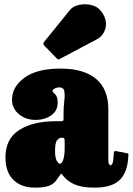

<svg xmlns="http://www.w3.org/2000/svg" viewBox="-20 -849 608 879"><path d="M5 -128Q5 -213.5 68 -253.8Q131 -294 234 -294H258Q266.5 -294 268.8 -296Q271 -298 271 -307V-332Q271 -358 274.2 -385Q277.5 -412 274.5 -430.5Q271.5 -449 251.5 -449Q240 -449 230.2 -443.8Q220.5 -438.5 220.5 -434Q220.5 -428.5 226.2 -424Q232 -419.5 238 -409.8Q244 -400 244 -378Q244 -341.5 214.2 -320.8Q184.5 -300 144 -300Q98 -300 66.5 -326.2Q35 -352.5 35 -393Q35 -451 91.8 -493Q148.5 -535 258 -535Q363 -535 419.5 -488.2Q476 -441.5 476 -347V-116Q476 -101 480 -96.5Q484 -92 487 -92Q490 -92 494.8 -101Q499.5 -110 501 -148.5Q501.5 -160 512.5 -157L564.5 -147Q568.5 -146 568 -143.2Q567.5 -140.5 567.5 -135Q564.5 -60.5 528.2 -25.2Q492 10 413 10H412.5Q355.5 10 322 -4.5Q288.5 -19 269.5 -44Q263.5 -51.5 261.5 -53.5Q259.5 -55.5 253.5 -45.5Q244.5 -32 234.5 -19.2Q224.5 -6.5 203.5 1.8Q182.5 10 140 10Q77 10 41 -25.8Q5 -61.5 5 -128ZM232 -158Q232 -126.5 239.8 -113Q247.5 -99.5 255 -99.5Q263 -99.5 269.5 -118Q276 -136.5 276 -171V-205Q276 -218.5 267 -218.5H260.5Q252 -218.5 242 -207.8Q232 -197 232 -158ZM239 -582.5 182.5 -640.5Q174 -649.5 183 -658.5L300 -803Q314 -820.5 341.2 -826.5Q368.5 -832.5 396.8 -826.2Q425 -820 441 -800Q471 -763 463.8 -724.8Q456.5 -686.5 422.5 -668.5L254.5 -579.5Q249 -576 246 -577Q243 -578 239 -582.5Z"/></svg>

Font: Besley* Condensed Fatface
Style: Regular
Weight: 900
Width: 3
Designer: Owen Earl
Foundry: indestructible type*
Version: Version 3.000; ttfautohint (v1.8.3)